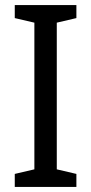

<svg xmlns="http://www.w3.org/2000/svg" viewBox="-20 -734 358 754"><path d="M280 0V-51L203 -69V-645L280 -663V-714H38V-663L115 -645V-69L38 -51V0Z"/></svg>

Font: Noto Sans Bengali UI SemiCondensed
Style: Regular
Weight: 400
Width: 4
Designer: Jelle Bosma - Monotype Design Team
Foundry: Monotype Imaging Inc.
Version: Version 2.003